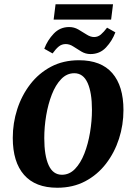

<svg xmlns="http://www.w3.org/2000/svg" viewBox="-20 -869 621 902"><path d="M249 13Q146 13 93 -47.5Q40 -108 40 -221Q40 -291 61 -356Q82 -421 122 -473Q162 -525 219.5 -555.5Q277 -586 351 -586Q455 -586 507.5 -525.5Q560 -465 560 -352Q560 -282 539 -217Q518 -152 478 -100Q438 -48 380.5 -17.5Q323 13 249 13ZM271 -48Q306 -48 332.5 -75.5Q359 -103 376.5 -148Q394 -193 403 -247Q412 -301 412 -353Q412 -434 391.5 -479.5Q371 -525 329 -525Q294 -525 267.5 -497.5Q241 -470 223.5 -425Q206 -380 197 -326.5Q188 -273 188 -220Q188 -138 208.5 -93Q229 -48 271 -48ZM241 -849H511L502 -777H232ZM405 -615Q382 -615 362 -627Q342 -639 324.5 -650.5Q307 -662 289 -662Q270 -662 256 -650.5Q242 -639 227 -618L188 -640Q203 -680 232.5 -711Q262 -742 305 -742Q328 -742 348 -730.5Q368 -719 386.5 -707Q405 -695 422 -695Q440 -695 454 -707Q468 -719 483 -739L522 -717Q507 -677 478 -646Q449 -615 405 -615Z"/></svg>

Font: Yrsa
Style: Italic
Weight: 400
Italic angle: -7.10001°
Designer: Anna Giedrys (Yrsa+Rasa design), David Brezina (Yrsa art-direction, Rasa art-direction, design)
Foundry: Rosetta Type Foundry
Version: Version 2.004